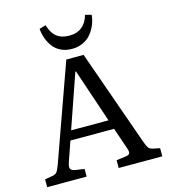

<svg xmlns="http://www.w3.org/2000/svg" viewBox="-132 -1032 999 1136"><g transform="rotate(-15 367.5 -464.0)"><path d="M370.1 -752Q333.5 -752 304.4 -765.4Q275.4 -778.8 257.1 -802Q238.8 -825.2 228 -853.8Q217.3 -882.3 213.9 -916L253.9 -928.2Q268.1 -878.4 297.4 -855.2Q326.7 -832 375 -832Q422.9 -832 453.1 -857.2Q483.4 -882.3 495.1 -926.8L533.2 -917Q530.8 -886.2 519 -857.7Q507.3 -829.1 487.8 -804.9Q468.3 -780.8 437.7 -766.4Q407.2 -752 370.1 -752ZM15.1 0V-47.9L63 -56.2Q81.1 -59.6 89.1 -69.3Q97.2 -79.1 108.9 -109.9L319.8 -700.2H425.8L634.8 -108.9Q645.5 -80.6 652.6 -71.8Q659.7 -63 679.2 -58.1L720.2 -49.8V0H453.1V-47.9L511.2 -55.2Q531.7 -58.1 535.6 -68.4Q539.6 -78.6 529.8 -105L486.8 -231H219.2L176.8 -108.9Q168 -83 173.1 -71.3Q178.2 -59.6 200.2 -55.2L256.8 -46.9V0ZM238.8 -288.1H467.8L356.9 -617.2H353Z"/></g></svg>

Font: Literata Book
Style: Regular
Weight: 400
Designer: Latin by Veronika Burian and Jose Scaglione. Greek by Irene Vlachou. Cyrillic by Vera Evstafieva
Foundry: TypeTogether
Version: Version 2.003;PS 002.003;hotconv 1.0.88;makeotf.lib2.5.64775